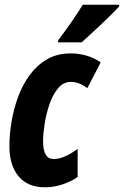

<svg xmlns="http://www.w3.org/2000/svg" viewBox="-20 -786 527 816"><path d="M171 10Q98 10 59 -36.5Q20 -83 20 -165Q20 -214 29 -268.5Q38 -323 57 -374.5Q76 -426 106.5 -467.5Q137 -509 180 -534Q223 -559 280 -559Q352 -559 408 -521L351 -411Q337 -423 318 -430.5Q299 -438 282 -438Q249 -438 226.5 -410.5Q204 -383 190 -342Q176 -301 169.5 -258.5Q163 -216 163 -186Q163 -110 208 -110Q251 -110 310 -153V-34Q285 -16 247.5 -3Q210 10 171 10ZM228 -616Q257 -654 283 -691.5Q309 -729 332 -766H487L486 -758Q475 -746 453.5 -724.5Q432 -703 407 -679.5Q382 -656 360 -636Q338 -616 327 -606H226Z"/></svg>

Font: Noto Sans ExtraCondensed ExtraBold
Style: Italic
Weight: 800
Width: 2
Italic angle: -12°
Designer: Monotype Design Team
Foundry: Monotype Imaging Inc.
Version: Version 2.013; ttfautohint (v1.8.4.7-5d5b)